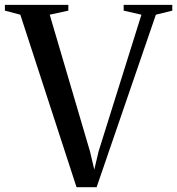

<svg xmlns="http://www.w3.org/2000/svg" viewBox="-35 -763 724 784"><path d="M-15 -719.5V-743H244V-719.5L168 -703L332.5 -144.5L350 -70.5L367.5 -144.5L542.5 -703L470 -719.5V-743H668.5V-719.5L601.5 -703L359.5 1.5H277.5L48 -703Z"/></svg>

Font: Merriweather 120pt
Style: Regular
Weight: 400
Version: Version 2.100